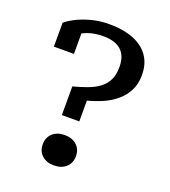

<svg xmlns="http://www.w3.org/2000/svg" viewBox="-138 -851 853 963"><g transform="rotate(20 288.0 -369.5)"><path d="M212 -393V-240H305V-351Q344 -361 382.5 -377.5Q421 -394 452 -419.5Q483 -445 502 -481Q521 -517 521 -565Q521 -625 492.5 -666Q464 -707 410.5 -728.5Q357 -750 281 -750Q228 -750 183 -737.5Q138 -725 105.5 -708Q73 -691 57 -676V-549H164V-679Q151 -677 142 -672Q133 -667 127.5 -659Q122 -651 119.5 -641.5Q117 -632 118 -622Q132 -638 153.5 -652Q175 -666 205.5 -674.5Q236 -683 274 -683Q314 -683 342.5 -670.5Q371 -658 386 -632Q401 -606 401 -566Q401 -523 387 -495Q373 -467 347.5 -448Q322 -429 287.5 -416.5Q253 -404 212 -393ZM260 11Q221 11 196.5 -11Q172 -33 172 -70Q172 -107 196.5 -129Q221 -151 260 -151Q300 -151 324.5 -129Q349 -107 349 -70Q349 -33 324.5 -11Q300 11 260 11Z"/></g></svg>

Font: Roboto Serif 20pt Medium
Style: Regular
Weight: 500
Version: Version 1.008